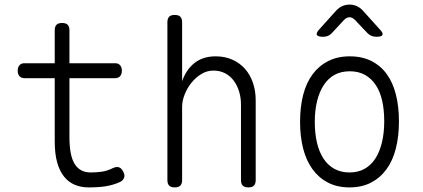

<svg xmlns="http://www.w3.org/2000/svg" viewBox="-20 -805 1840 835"><path d="M481 -530Q495 -530 502.5 -521Q510 -512 510 -497.5Q510 -483 502.5 -474Q495 -465 481 -465H282V-209Q282 -128 305 -91.5Q328 -55 374 -55Q401 -55 424 -58.5Q447 -62 471 -74Q486 -81 497 -77.5Q508 -74 515 -60Q524 -45 520 -33Q516 -21 503 -14Q472 0 440.5 5Q409 10 365 10Q333 10 306 -1Q279 -12 259 -36.5Q239 -61 228.5 -99Q218 -137 218 -191V-465H86Q72 -465 64.5 -474Q57 -483 57 -497.5Q57 -512 64.5 -521Q72 -530 86 -530H218V-673Q218 -689 225.5 -697Q233 -705 250 -705Q267 -705 274.5 -697Q282 -689 282 -673V-530Z M772 -341V-22Q772 -6 764.5 2Q757 10 740 10Q723 10 715.5 2Q708 -6 708 -22V-708Q708 -724 715.5 -732Q723 -740 740 -740Q757 -740 764.5 -732Q772 -724 772 -708V-452Q790 -503 826.5 -531.5Q863 -560 918 -560Q958 -560 990.5 -545.5Q1023 -531 1045.5 -505.5Q1068 -480 1080 -445Q1092 -410 1092 -368V-22Q1092 -6 1084.5 2Q1077 10 1060 10Q1043 10 1035.5 2Q1028 -6 1028 -22V-351Q1028 -380 1020 -406.5Q1012 -433 997 -453.5Q982 -474 959.5 -486Q937 -498 908 -498Q880 -498 855.5 -483Q831 -468 812.5 -445Q794 -422 783 -394Q772 -366 772 -341Z M1500 10Q1447 10 1407 -10.5Q1367 -31 1339.5 -68.5Q1312 -106 1298.5 -158.5Q1285 -211 1285 -275Q1285 -340 1298.5 -392.5Q1312 -445 1339.5 -482Q1367 -519 1407.5 -539.5Q1448 -560 1501 -560Q1555 -560 1595.5 -539.5Q1636 -519 1662.5 -482Q1689 -445 1702 -393Q1715 -341 1715 -277Q1715 -212 1701.5 -159Q1688 -106 1660.5 -68.5Q1633 -31 1593 -10.5Q1553 10 1500 10ZM1500 -55Q1537 -55 1565 -70.5Q1593 -86 1612 -115Q1631 -144 1641 -185.5Q1651 -227 1651 -277Q1651 -327 1642 -367Q1633 -407 1614 -435.5Q1595 -464 1567 -479.5Q1539 -495 1501 -495Q1463 -495 1435 -479.5Q1407 -464 1388 -435Q1369 -406 1359 -365.5Q1349 -325 1349 -275Q1349 -225 1358.5 -184.5Q1368 -144 1387 -115Q1406 -86 1434.5 -70.5Q1463 -55 1500 -55ZM1385 -645Q1362 -645 1358 -653.5Q1354 -662 1370 -679L1442 -759Q1454 -772 1468.5 -778.5Q1483 -785 1500 -785Q1517 -785 1531.5 -778.5Q1546 -772 1558 -759L1631 -678Q1647 -662 1643.5 -653.5Q1640 -645 1617 -645Q1605 -645 1595.5 -649Q1586 -653 1578 -661L1524 -718Q1512 -730 1500 -730Q1488 -730 1476 -718L1424 -662Q1416 -653 1406.5 -649Q1397 -645 1385 -645Z"/></svg>

Font: Maple Mono NL ExtraLight
Style: Regular
Weight: 275
Monospace: yes
Designer: subframe7536
Version: Version 7.000